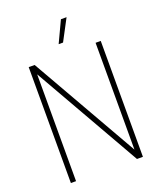

<svg xmlns="http://www.w3.org/2000/svg" viewBox="-168 -1048 961 1152"><g transform="rotate(-20 312.0 -472.0)"><path d="M82 0V-740H120L525 -30H509V-740H542V0H504L99 -710H115V0ZM298 -808 362 -944H398L326 -808Z"/></g></svg>

Font: Encode Sans SC Condensed Thin
Style: Regular
Weight: 100
Width: 3
Designer: Multiple Designers
Foundry: Impallari Type
Version: Version 3.002